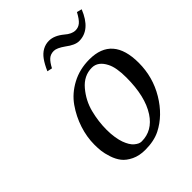

<svg xmlns="http://www.w3.org/2000/svg" viewBox="-184 -722 832 832"><g transform="rotate(-45 232.5 -306.0)"><path d="M161 -170Q161 -145 164.5 -123Q168 -101 173.5 -86Q179 -71 186 -59.5Q193 -48 201.5 -41Q210 -34 217.5 -30.5Q225 -27 233 -27Q299 -27 339 -88Q382 -154 382 -270Q382 -331 366 -362Q344 -406 306 -406Q257 -406 222 -364.5Q187 -323 174 -272Q161 -221 161 -170ZM78 -162Q78 -209 93.5 -256.5Q109 -304 138 -345.5Q167 -387 215.5 -413Q264 -439 324 -439Q465 -439 465 -277Q465 -190 421 -116.5Q377 -43 310 -9Q272 10 218 10Q182 10 155 -3Q128 -16 113.5 -34.5Q99 -53 90.5 -79Q82 -105 80 -123.5Q78 -142 78 -162ZM371 -570Q388 -570 401.5 -581Q415 -592 431 -622L454 -616Q418 -526 349 -526Q324 -526 290 -552Q259 -574 241 -574Q221 -574 208 -562.5Q195 -551 182 -526L159 -531Q172 -561 186 -580.5Q200 -600 218 -610Q236 -620 257 -620Q289 -620 323 -592Q348 -570 371 -570Z"/></g></svg>

Font: Linux Libertine O
Style: Italic
Weight: 400
Italic angle: -12°
Designer: Philipp H. Poll
Foundry: Philipp H. Poll
Version: Version 5.1.6